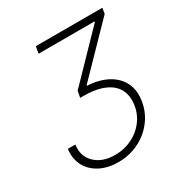

<svg xmlns="http://www.w3.org/2000/svg" viewBox="-171 -857 951 998"><g transform="rotate(-30 305.0 -358.5)"><path d="M60.7 -181.8H105.5Q96.2 -114.3 139.9 -72.8Q183.2 -31.2 258.9 -31.2Q300.1 -31.2 336.6 -44.2Q373.2 -57.2 401.6 -80.3Q430 -103.3 448.9 -134.8Q467.7 -166.2 473.4 -202.8Q479.8 -240.1 471.4 -272.4Q463.1 -304.7 438.4 -328.5Q413.7 -352.3 371.6 -365.8Q329.5 -379.3 268.8 -379.3H248.6L255.7 -418L511.7 -682.2V-686.1H176.1L183.2 -727.3H582.4L577.1 -693.5L311.1 -420.1L310 -416.2Q362.6 -413.7 404.7 -397.7Q446.7 -381.7 474.4 -354.2Q502.1 -326.7 513.8 -288.4Q525.6 -250 517.4 -202.8Q509.6 -154.8 485.6 -115.8Q461.6 -76.7 426.5 -48.7Q391.3 -20.6 347.3 -5.3Q303.3 9.9 255.3 9.9Q192.8 9.9 146.3 -14.2Q122.9 -26.3 105.1 -43.3Q87.4 -60.4 76.2 -81.7Q65 -103 60.9 -128.2Q56.8 -153.4 60.7 -181.8Z"/></g></svg>

Font: Inter P Extra Light
Style: Italic
Weight: 200
Italic angle: 9.39999°
Designer: Rasmus Andersson
Foundry: rsms
Version: Version 3.018;git-588b23468